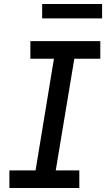

<svg xmlns="http://www.w3.org/2000/svg" viewBox="-20 -941 540 961"><path d="M27 0V-88H158L250 -647H132V-735H482V-647H352L259 -88H377V0ZM491 -849H191V-921H491Z"/></svg>

Font: Iosevka SS04 Semibold Oblique
Style: Regular
Weight: 600
Italic angle: -9°
Monospace: yes
Designer: Belleve Invis
Foundry: Belleve Invis
Version: Version 19.0.0; ttfautohint (v1.8.4)